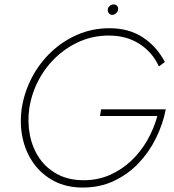

<svg xmlns="http://www.w3.org/2000/svg" viewBox="-20 -836 785 864"><path d="M430 -314H688Q673 -258 643.5 -206Q614 -154 571.5 -113.5Q529 -73 475 -49Q421 -25 356 -25Q289 -25 238.5 -52Q188 -79 157 -124.5Q126 -170 114.5 -228.5Q103 -287 112 -350Q123 -418 154.5 -477Q186 -536 234 -580.5Q282 -625 341.5 -650.5Q401 -676 470 -676Q549 -676 607.5 -638.5Q666 -601 695 -537L722 -557Q685 -627 622.5 -668Q560 -709 473 -709Q397 -709 331 -681Q265 -653 212 -603.5Q159 -554 124.5 -489Q90 -424 78 -350Q68 -280 81.5 -216Q95 -152 131 -101.5Q167 -51 223 -21.5Q279 8 353 8Q429 8 492 -21.5Q555 -51 602.5 -100.5Q650 -150 681.5 -213.5Q713 -277 726 -344H435ZM465 -793Q464 -784 470 -776.5Q476 -769 485 -769Q494 -769 502.5 -776.5Q511 -784 511 -792Q513 -802 507.5 -809Q502 -816 492 -816Q483 -817 474 -809.5Q465 -802 465 -793Z"/></svg>

Font: Jost ExtraLight
Style: Italic
Weight: 250
Italic angle: -5°
Version: Version 3.710